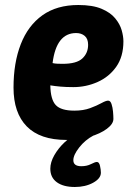

<svg xmlns="http://www.w3.org/2000/svg" viewBox="-20 -551 537 767"><path d="M245 8Q140 8 87 -46Q34 -100 34 -201Q34 -300 63 -374.5Q92 -449 149.5 -490Q207 -531 293 -531Q350 -531 385.5 -516Q421 -501 440 -478Q459 -455 466 -430.5Q473 -406 473 -386Q473 -325 444.5 -284.5Q416 -244 370 -223.5Q324 -203 273 -203Q244 -203 221.5 -205Q199 -207 181 -210Q182 -153 203 -131Q224 -109 277 -109Q313 -109 340 -119Q367 -129 385 -139Q403 -149 412 -149Q421 -149 425.5 -135.5Q430 -122 431.5 -105Q433 -88 433 -76Q433 -56 407 -36.5Q381 -17 338.5 -4.5Q296 8 245 8ZM230 -296Q286 -296 309 -317.5Q332 -339 332 -372Q332 -396 318.5 -407.5Q305 -419 284 -419Q205 -419 190 -299Q198 -297 209 -296.5Q220 -296 230 -296ZM279 196Q233 196 207 177Q181 158 181 123Q181 97 197 69Q213 41 237.5 18Q262 -5 289 -17L354 -10Q320 8 296.5 38Q273 68 273 89Q273 113 305 113Q327 113 343.5 104.5Q360 96 367 96Q376 96 379.5 111.5Q383 127 383 139Q383 162 352 179Q321 196 279 196Z"/></svg>

Font: Asap Semi Condensed Semi Condensed Regular
Style: Bold Italic
Weight: 700
Width: 4
Italic angle: -6°
Designer: Pablo Cosgaya
Foundry: Omnibus-Type
Version: Version 3.001; ttfautohint (v1.8.4.7-5d5b)